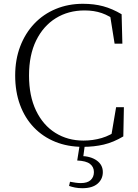

<svg xmlns="http://www.w3.org/2000/svg" viewBox="-20 -759 726 1012"><path d="M417 15Q337 15 271.5 -11.5Q206 -38 158.5 -87.5Q111 -137 85.5 -206.5Q60 -276 60 -361Q60 -445 86.5 -514.5Q113 -584 161 -634.5Q209 -685 274.5 -712Q340 -739 417 -739Q476 -739 524 -726Q572 -713 621 -684L625 -529H584L558 -692L600 -678V-643Q557 -676 516.5 -690Q476 -704 426 -704Q340 -704 274 -663Q208 -622 170.5 -545.5Q133 -469 133 -361Q133 -253 170 -176Q207 -99 272 -58.5Q337 -18 420 -18Q470 -18 516 -31.5Q562 -45 605 -77V-45L565 -35L592 -194H633L630 -40Q578 -9 527 3Q476 15 417 15ZM387 87 401 -1H428L417 81L404 63Q458 64 490 87Q522 110 522 148Q522 185 494.5 209Q467 233 414 233Q393 233 375.5 229.5Q358 226 344 221L349 199Q365 202 379 204Q393 206 406 206Q441 206 458 190Q475 174 475 148Q475 121 454.5 105Q434 89 387 87Z"/></svg>

Font: Noto Serif KR ExtraLight
Style: Regular
Weight: 200
Designer: Ryoko NISHIZUKA 西塚涼子 (kana & ideographs); Frank Grießhammer (Latin, Greek & Cyrillic); Wenlong ZHANG 张文龙 (bopomofo); San
Foundry: Adobe
Version: Version 2.002-H1;hotconv 1.1.0;makeotfexe 2.6.0